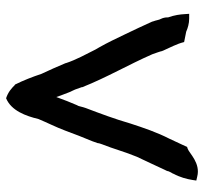

<svg xmlns="http://www.w3.org/2000/svg" viewBox="-40 -646 685 646"><g transform="rotate(90 303.0 -322.5)"><path d="M26 -616 27 -601C28 -585 30 -568 38 -545V-542C38 -535 40 -527 43 -521C47 -514 47 -506 52 -493V-492C66 -462 80 -430 95 -400C109 -371 123 -341 139 -313L146 -301C162 -269 181 -235 192 -201V-200C204 -171 215 -147 228 -119C238 -89 250 -58 264 -30L266 -29C277 -18 289 -7 310 0C352 -17 370 -67 380 -109C392 -138 407 -167 419 -199C430 -230 442 -259 455 -291L461 -308V-309C462 -313 462 -316 465 -323C480 -360 491 -402 507 -440C521 -470 536 -501 551 -534C553 -538 555 -541 556 -547C557 -550 562 -559 564 -562V-563C576 -585 582 -608 585 -627L587 -640L574 -643C528 -655 495 -616 480 -611L474 -609L446 -549C425 -508 410 -464 395 -418C380 -366 362 -318 343 -268C339 -257 337 -245 335 -241L334 -240C324 -217 315 -194 306 -169C301 -182 296 -198 290 -212C283 -226 278 -238 273 -254V-256C240 -339 197 -412 162 -492C158 -504 153 -516 151 -526L150 -527V-528C140 -551 127 -574 121 -599L86 -606C75 -611 59 -616 42 -616Z"/></g></svg>

Font: SolarCharger
Style: 950
Weight: 900
Designer: Mew Too
Foundry: Cannot Into Space Fonts/KineticPlasma Fonts
Version: Version 1.100